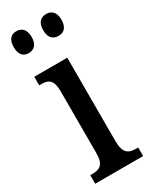

<svg xmlns="http://www.w3.org/2000/svg" viewBox="-196 -791 660 836"><g transform="rotate(-30 134.0 -373.5)"><path d="M201 -637C224 -637 246 -651 246 -692C246 -733 224 -747 201 -747C175 -747 154 -733 154 -692C154 -651 175 -637 201 -637ZM50 -637C74 -637 96 -651 96 -692C96 -733 74 -747 50 -747C26 -747 6 -733 6 -692C6 -651 26 -637 50 -637ZM16 0H257V-43H247C209 -43 185 -55 185 -117V-536H19V-493H30C66 -493 87 -481 87 -423V-113C87 -54 63 -43 26 -43H16Z"/></g></svg>

Font: Noto Serif Devanagari ExtraCondensed Medium
Style: Regular
Weight: 500
Width: 2
Designer: Universal Thirst, Indian Type Foundry and the Monotype Design Team
Foundry: Monotype Imaging Inc.
Version: Version 2.004